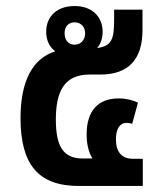

<svg xmlns="http://www.w3.org/2000/svg" viewBox="-20 -616 548 636"><path d="M453 -90H420C384 -90 364 -112 364 -155C364 -189 377 -209 399 -209C404 -209 412 -208 418 -206L437 -276C421 -284 398 -290 373 -290C304 -290 267 -248 267 -171C267 -139 273 -113 286 -91H254C191 -91 165 -129 165 -220C165 -313 193 -369 276 -369H312C407 -369 452 -421 452 -516V-584H358V-549C358 -487 350 -463 302 -457C312 -469 320 -487 320 -510C320 -559 287 -596 227 -596C168 -596 133 -561 133 -511C133 -481 145 -459 163 -446C87 -422 48 -346 48 -225C48 -71 107 0 241 0H453ZM227 -468C205 -468 194 -485 194 -506C194 -526 205 -542 227 -542C249 -542 262 -526 262 -506C262 -485 249 -468 227 -468Z"/></svg>

Font: Noto Sans Thai UI SemiCondensed Semi
Style: Regular
Weight: 600
Width: 4
Designer: Monotype Design Team
Foundry: Monotype Imaging Inc.
Version: Version 1.901